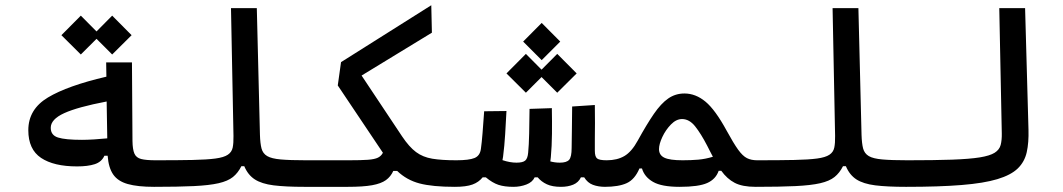

<svg xmlns="http://www.w3.org/2000/svg" viewBox="-20 -725 4142 748"><path d="M280.3 -76.7Q189.5 -76.7 139.9 -109.9Q90.3 -143.1 90.3 -217.8Q90.3 -299.3 166.7 -345.2Q243.2 -391.1 394.5 -426.3L393.6 -481.9H494.1L496.1 -175.8Q496.6 -142.6 503.7 -126.5Q510.7 -110.4 530 -105.5Q549.3 -100.6 585.9 -100.6Q606.4 -100.6 614.5 -91.1Q622.6 -81.5 622.6 -56.2Q622.6 -26.9 613.8 -12Q605 2.9 580.1 2.9Q516.1 2.9 477.5 -8.1Q439 -19 420.9 -45.4Q402.8 -71.8 399.4 -118.2H386.7Q376 -94.2 349.1 -85.4Q322.3 -76.7 280.3 -76.7ZM395.5 -329.6Q282.7 -308.1 230.2 -284.2Q177.7 -260.3 177.7 -227.1Q177.7 -198.2 206.1 -189.2Q234.4 -180.2 299.3 -180.2Q319.8 -180.2 346.9 -181.9Q374 -183.6 397.9 -186ZM417 -512.7 356 -573.7 294.9 -512.7 219.2 -587.9 294.9 -664.1 356 -602.5 417 -664.1 492.7 -587.9Z M580.1 2.9Q551.8 2.9 551.8 -51.3Q551.8 -80.1 561.5 -90.3Q571.3 -100.6 585.9 -100.6Q673.3 -100.6 730 -101.8Q786.6 -103 819.3 -107.4Q852.1 -111.8 867.4 -122.1Q882.8 -132.3 886.5 -149.9Q890.1 -167.5 889.6 -195.3L879.9 -693.4H980.5L992.7 -199.7Q993.7 -166.5 998.8 -146.7Q1003.9 -127 1021 -116.9Q1038.1 -106.9 1074 -103.8Q1109.9 -100.6 1171.9 -100.6Q1208.5 -100.6 1208.5 -51.3Q1208.5 -20.5 1198 -8.8Q1187.5 2.9 1166 2.9Q1092.8 2.9 1046.1 -2.9Q999.5 -8.8 972.7 -26.1Q945.8 -43.5 931.6 -77.6H920.4Q907.2 -51.3 887.5 -35.4Q867.7 -19.5 831.5 -11.2Q795.4 -2.9 734.9 0Q674.3 2.9 580.1 2.9Z M1752 2.9Q1665 2.9 1614.7 -10.3Q1564.5 -23.4 1527.3 -59.1H1512.2Q1502.4 -37.1 1483.6 -23.4Q1464.8 -9.8 1429.7 -3.4Q1394.5 2.9 1335 2.9H1166L1171.9 -100.6H1339.4Q1386.7 -100.6 1413.1 -102.5Q1439.5 -104.5 1452.4 -110.8Q1465.3 -117.2 1471.7 -129.9L1295.9 -392.1L1308.6 -482.9L1660.2 -704.6L1662.6 -597.7L1388.7 -430.7L1546.4 -193.8Q1574.2 -152.3 1600.8 -132.6Q1627.4 -112.8 1664.1 -106.7Q1700.7 -100.6 1757.8 -100.6Q1771.5 -100.6 1778.1 -87.4Q1784.7 -74.2 1784.7 -58.6Q1784.7 -22.5 1773.9 -9.8Q1763.2 2.9 1752 2.9Z M1980.5 2.9Q1945.3 2.9 1921.9 -4.9Q1898.4 -12.7 1872.6 -34.2H1860.4Q1845.2 -15.1 1820.6 -6.1Q1795.9 2.9 1752 2.9L1757.8 -100.6Q1807.1 -100.6 1828.6 -109.4Q1850.1 -118.2 1853.5 -145Q1856.9 -168.5 1859.9 -206.3Q1862.8 -244.1 1866.2 -291.5L1953.1 -292.5Q1950.7 -246.1 1948 -201.7Q1945.3 -157.2 1939.9 -114.7Q1939 -107.9 1937.5 -101.1Q1966.8 -91.3 1992.2 -91.3Q2016.6 -91.3 2026.1 -99.4Q2035.6 -107.4 2037.6 -129.9Q2040.5 -159.2 2041.5 -204.6Q2042.5 -250 2043 -300.8L2129.9 -303.7Q2130.9 -252.9 2130.4 -204.1Q2129.9 -155.3 2126 -113.3Q2125 -105 2124 -96.2Q2142.1 -91.3 2161.1 -91.3Q2187.5 -91.3 2197.3 -102.5Q2207 -113.8 2207 -148.4Q2207 -183.1 2208 -220.7Q2208.5 -258.3 2209 -310.1L2297.4 -315.9Q2297.9 -279.3 2297.9 -246.1Q2297.9 -212.4 2297.4 -184.1Q2297.4 -171.4 2297.4 -160.2Q2297.4 -148.4 2297.4 -137.7Q2297.4 -115.2 2305.9 -107.9Q2314.5 -100.6 2343.8 -100.6Q2362.3 -100.6 2371.3 -87.6Q2380.4 -74.7 2380.4 -56.2Q2380.4 -22 2367.9 -9.5Q2355.5 2.9 2337.9 2.9Q2311 2.9 2290 -4.9Q2269 -12.7 2255.9 -34.2H2243.2Q2233.9 -14.2 2213.1 -5.6Q2192.4 2.9 2165.5 2.9Q2131.8 2.9 2110.4 -7.1Q2088.9 -17.1 2074.7 -34.2H2063Q2054.2 -15.1 2030.5 -6.1Q2006.8 2.9 1980.5 2.9ZM2150.9 -363.8 2089.8 -424.8 2028.8 -363.8 1953.1 -439 2028.8 -515.1 2089.8 -453.6 2150.9 -515.1 2226.6 -439ZM2090.3 -490.7 2018.1 -563 2090.3 -635.7 2162.6 -563Z M2335 2.9Q2321.8 2.9 2315.7 -10.3Q2309.6 -23.4 2309.6 -56.2Q2309.6 -76.7 2318.1 -88.6Q2326.7 -100.6 2343.8 -100.6Q2384.3 -100.6 2412.6 -117.2Q2440.9 -133.8 2464.8 -177.7Q2499.5 -240.7 2527.3 -281.2Q2555.2 -321.8 2583.3 -341.3Q2611.3 -360.8 2646.5 -360.8Q2689.9 -360.8 2728.3 -329.1Q2766.6 -297.4 2811 -215.8Q2837.9 -166.5 2855.7 -141.8Q2873.5 -117.2 2890.1 -108.9Q2906.7 -100.6 2929.7 -100.6Q2948.2 -100.6 2957.3 -95Q2966.3 -89.4 2966.3 -56.2Q2966.3 -14.6 2953.9 -5.9Q2941.4 2.9 2923.8 2.9Q2872.1 2.9 2842.3 -12.7Q2812.5 -28.3 2790 -59.6H2779.8Q2768.6 -26.9 2735.1 -12Q2701.7 2.9 2627.9 2.9Q2557.6 2.9 2524.2 -16.4Q2490.7 -35.6 2481 -68.8H2471.2Q2453.1 -25.9 2421.6 -11.5Q2390.1 2.9 2335 2.9ZM2757.3 -114.3Q2752 -124.5 2746.3 -135.3Q2740.7 -146 2734.9 -157.7Q2710.9 -204.1 2688.2 -232.7Q2665.5 -261.2 2637.2 -261.2Q2614.3 -261.2 2593.8 -240Q2573.2 -218.8 2560.3 -191.2Q2547.4 -163.6 2547.4 -144Q2547.4 -120.6 2568.4 -110.6Q2589.4 -100.6 2639.2 -100.6Q2672.4 -100.6 2700.4 -103Q2728.5 -105.5 2757.3 -114.3Z M2923.8 2.9Q2895.5 2.9 2895.5 -51.3Q2895.5 -80.1 2905.3 -90.3Q2915 -100.6 2929.7 -100.6Q3017.1 -100.6 3073.7 -101.8Q3130.4 -103 3163.1 -107.4Q3195.8 -111.8 3211.2 -122.1Q3226.6 -132.3 3230.2 -149.9Q3233.9 -167.5 3233.4 -195.3L3223.6 -693.4H3324.2L3336.4 -199.7Q3337.4 -166.5 3342.5 -146.7Q3347.7 -127 3364.7 -116.9Q3381.8 -106.9 3417.7 -103.8Q3453.6 -100.6 3515.6 -100.6Q3552.2 -100.6 3552.2 -51.3Q3552.2 -20.5 3541.7 -8.8Q3531.2 2.9 3509.8 2.9Q3436.5 2.9 3389.9 -2.9Q3343.3 -8.8 3316.4 -26.1Q3289.6 -43.5 3275.4 -77.6H3264.2Q3251 -51.3 3231.2 -35.4Q3211.4 -19.5 3175.3 -11.2Q3139.2 -2.9 3078.6 0Q3018.1 2.9 2923.8 2.9Z M3509.8 2.9Q3481.4 2.9 3481.4 -51.3Q3481.4 -80.1 3491.2 -90.3Q3501 -100.6 3515.6 -100.6Q3620.6 -100.6 3689 -103Q3757.3 -105.5 3796.9 -111.8Q3836.4 -118.2 3855 -129.9Q3873.5 -141.6 3878.4 -160.2Q3883.3 -178.7 3882.8 -205.1L3873 -693.4H3973.6L3986.8 -219.7Q3988.3 -169.4 3980 -132.1Q3971.7 -94.7 3945.1 -68.8Q3918.5 -43 3865.7 -27.1Q3813 -11.2 3726.1 -4.2Q3639.2 2.9 3509.8 2.9Z"/></svg>

Font: CaskaydiaCove NFP
Style: Regular
Weight: 400
Designer: Aaron Bell
Foundry: Saja Typeworks
Version: Version 2111.001; VTT 6.35;Nerd Fonts 3.1.1